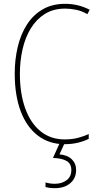

<svg xmlns="http://www.w3.org/2000/svg" viewBox="-20 -744 515 1004"><path d="M321 -699Q259 -699 214.5 -671Q170 -643 141 -595.5Q112 -548 98 -486.5Q84 -425 84 -358Q84 -256 111.5 -178.5Q139 -101 191.5 -58Q244 -15 318 -15Q359 -15 391 -24Q423 -33 444 -43V-18Q421 -6 388.5 2Q356 10 318 10Q237 10 178 -35Q119 -80 88 -163Q57 -246 57 -359Q57 -432 72.5 -498Q88 -564 120.5 -615Q153 -666 203 -695Q253 -724 321 -724Q389 -724 449 -693L437 -670Q407 -687 377.5 -693Q348 -699 321 -699ZM378 145Q378 188 347.5 214Q317 240 267 240Q240 240 218 234V210Q241 217 267 217Q303 217 328 198.5Q353 180 353 145Q353 111 327 97Q301 83 257 82L294 0H320L291 63Q333 67 355.5 89Q378 111 378 145Z"/></svg>

Font: Noto Sans Tamil Condensed Thin
Style: Regular
Weight: 100
Width: 3
Designer: Jelle Bosma - Monotype Design Team
Foundry: Monotype Imaging Inc.
Version: Version 2.004; ttfautohint (v1.8.4.7-5d5b)